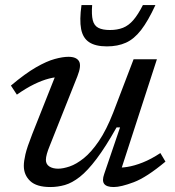

<svg xmlns="http://www.w3.org/2000/svg" viewBox="-20 -744 706 774"><path d="M400 -42.5 464 -230.5H450Q405.5 -151.5 369.2 -103.5Q333 -55.5 301.8 -31Q270.5 -6.5 241.5 1.8Q212.5 10 183 10Q127.5 10 101.8 -14.2Q76 -38.5 76 -75.5Q76 -94 82.5 -122Q89 -150 110 -203.5L213 -463L227.5 -433Q205.5 -434.5 177.5 -427.2Q149.5 -420 117.2 -404.2Q85 -388.5 48 -362.5L24 -399Q81.5 -447.5 125 -472.5Q168.5 -497.5 200.8 -506.2Q233 -515 256 -515Q288 -515 298.5 -497.2Q309 -479.5 292 -436.5L180 -155Q173 -138 169 -123.8Q165 -109.5 165 -99.5Q165 -82 178.8 -73Q192.5 -64 214.5 -64Q234 -64 260.8 -73Q287.5 -82 317.8 -106.2Q348 -130.5 378.5 -175.2Q409 -220 436.5 -290.5L518.5 -505H612.5L461 -38L440.5 -69Q463.5 -66.5 492.5 -71Q521.5 -75.5 555.5 -89Q589.5 -102.5 626.5 -127L647 -92.5Q571 -29 519.2 -9.5Q467.5 10 438.5 10Q409.5 10 400 -2.8Q390.5 -15.5 400 -42.5ZM423 -623Q453 -623 475.8 -632Q498.5 -641 517.5 -663Q536.5 -685 556 -723.5H606.5Q577 -659.5 548.8 -623Q520.5 -586.5 487.5 -571.8Q454.5 -557 411 -557Q365 -557 339.5 -573.8Q314 -590.5 307 -627Q300 -663.5 308.5 -723.5H351.5Q348.5 -684.5 354 -662.5Q359.5 -640.5 376.5 -631.8Q393.5 -623 423 -623Z"/></svg>

Font: Newsreader 7pt
Style: Italic
Weight: 400
Italic angle: -17°
Designer: Hugues Gentile
Foundry: Production Type
Version: Version 1.003